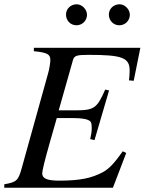

<svg xmlns="http://www.w3.org/2000/svg" viewBox="-21 -876 675 896"><path d="M634 -653H137V-637C199 -631 214 -623 214 -596C214 -584 209 -552 203 -532L80 -90C64 -32 55 -26 -1 -16V0H506L568 -162L552 -170C514 -117 490 -89 458 -72C407 -45 353 -33 255 -33C199 -33 176 -43 176 -67C176 -79 187 -125 212 -213L244 -325H322C362 -325 389 -320 400 -310C405 -305 407 -296 407 -279C407 -261 405 -249 400 -227L420 -222L488 -454L470 -458C432 -373 421 -361 331 -361H253L319 -594C325 -616 335 -620 392 -620C549 -620 584 -607 584 -547C584 -534 583 -518 581 -501L603 -499ZM585 -807C585 -832 562 -856 537 -856C509 -856 487 -835 487 -808C487 -780 508 -758 536 -758C563 -758 585 -780 585 -807ZM385 -807C385 -832 362 -856 337 -856C309 -856 287 -835 287 -808C287 -780 308 -758 336 -758C363 -758 385 -780 385 -807Z"/></svg>

Font: STIXGeneral
Style: Italic
Weight: 400
Italic angle: -16.33°
Designer: MicroPress Inc., with final additions and corrections provided by Coen Hoffman, Elsevier (retired)
Version: Version 1.1.0